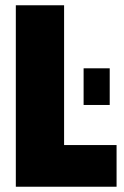

<svg xmlns="http://www.w3.org/2000/svg" viewBox="-20 -708 472 728"><path d="M40 0V-688H223V-158H422V0ZM297 -310V-449H396V-310Z"/></svg>

Font: Archivo ExtraCondensed Black
Style: Regular
Weight: 900
Width: 2
Designer: Hector Gatti
Foundry: Omnibus-Type
Version: Version 2.001; ttfautohint (v1.8.3)